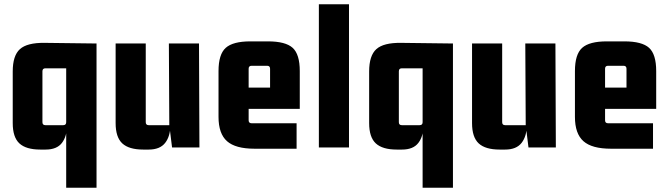

<svg xmlns="http://www.w3.org/2000/svg" viewBox="-20 -695 3148 905"><path d="M190 -493 435 -490V190H292V-105H296Q296 -53 272 -21.5Q248 10 195 10H170Q103 10 71.5 -19Q40 -48 40 -115V-358Q40 -433 74 -463.5Q108 -494 190 -493ZM292 -119V-389L307 -373H194Q180 -373 180 -359V-119Q180 -105 194 -105H278Q292 -105 292 -119Z M681 10H655Q588 10 556.5 -19Q525 -48 525 -115V-490H667V-119Q667 -105 681 -105H778L776 -490H918L920 0H791L778 -105H783Q783 -53 758.5 -21.5Q734 10 681 10Z M1378 6H1180Q1090 6 1050 -29.5Q1010 -65 1010 -144V-360Q1010 -439 1044 -469.5Q1078 -500 1160 -500H1243Q1326 -500 1359.5 -469.5Q1393 -439 1393 -360V-182H1136V-282H1253V-371Q1253 -385 1239 -385H1166Q1152 -385 1152 -371V-128Q1152 -114 1166 -114H1378Z M1625 0H1483V-675H1625Z M1870 -493 2115 -490V190H1972V-105H1976Q1976 -53 1952 -21.5Q1928 10 1875 10H1850Q1783 10 1751.5 -19Q1720 -48 1720 -115V-358Q1720 -433 1754 -463.5Q1788 -494 1870 -493ZM1972 -119V-389L1987 -373H1874Q1860 -373 1860 -359V-119Q1860 -105 1874 -105H1958Q1972 -105 1972 -119Z M2361 10H2335Q2268 10 2236.5 -19Q2205 -48 2205 -115V-490H2347V-119Q2347 -105 2361 -105H2458L2456 -490H2598L2600 0H2471L2458 -105H2463Q2463 -53 2438.5 -21.5Q2414 10 2361 10Z M3058 6H2860Q2770 6 2730 -29.5Q2690 -65 2690 -144V-360Q2690 -439 2724 -469.5Q2758 -500 2840 -500H2923Q3006 -500 3039.5 -469.5Q3073 -439 3073 -360V-182H2816V-282H2933V-371Q2933 -385 2919 -385H2846Q2832 -385 2832 -371V-128Q2832 -114 2846 -114H3058Z"/></svg>

Font: Gemunu Libre ExtraLight ExtraBold
Style: Regular
Weight: 800
Version: Version 1.100